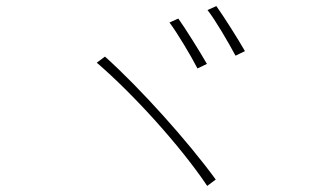

<svg xmlns="http://www.w3.org/2000/svg" viewBox="-20 -739 1040 631"><path d="M566 -678 537 -665C562 -632 608 -555 629 -514L660 -529C637 -569 589 -646 566 -678ZM691 -719 662 -706C688 -673 731 -599 754 -556L785 -571C761 -613 714 -687 691 -719ZM325 -553 298 -533C418 -430 574 -258 661 -128L689 -149C598 -274 441 -449 325 -553Z"/></svg>

Font: Harano Aji Gothic ExtraLight
Style: Regular
Weight: 250
Foundry: Masamichi Hosoda
Version: HaranoAjiGothic-ExtraLight version 20230610;ttx 4.39.4